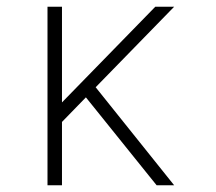

<svg xmlns="http://www.w3.org/2000/svg" viewBox="-20 -550 640 570"><path d="M121 0V-530H164V-246L441 -530H497L264 -291L497 0H445L424 -26L235 -261L164 -188V0Z"/></svg>

Font: Iosevka Slab XLtEx
Style: Regular
Weight: 200
Width: 7
Monospace: yes
Designer: Belleve Invis
Foundry: Belleve Invis
Version: Version 11.1.0; ttfautohint (v1.8.3)